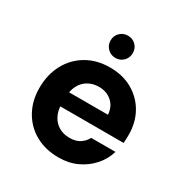

<svg xmlns="http://www.w3.org/2000/svg" viewBox="-165 -830 934 973"><g transform="rotate(30 302.5 -343.5)"><path d="M310 12Q233 12 174.5 -20.5Q116 -53 83 -111.5Q50 -170 50 -246Q50 -324 82.5 -384.5Q115 -445 173.5 -479.5Q232 -514 310 -514Q385 -514 441.5 -481.5Q498 -449 529.5 -393Q561 -337 561 -265Q561 -255 560.5 -242.5Q560 -230 559 -217H150V-301H419Q416 -347 385.5 -374Q355 -401 310 -401Q276 -401 248 -385.5Q220 -370 204 -339Q188 -308 188 -260V-231Q188 -192 203 -163Q218 -134 245 -118Q272 -102 308 -102Q344 -102 367.5 -117Q391 -132 404 -157H546Q532 -109 498.5 -71Q465 -33 417 -10.5Q369 12 310 12ZM307 -569Q280 -569 261 -588Q242 -607 242 -634Q242 -662 261 -680.5Q280 -699 307 -699Q335 -699 353.5 -680.5Q372 -662 372 -634Q372 -607 353.5 -588Q335 -569 307 -569Z"/></g></svg>

Font: DM Sans 16pt ExtraBold
Style: Regular
Weight: 800
Version: Version 4.004;gftools[0.9.30]